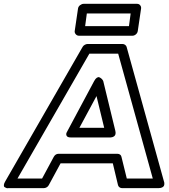

<svg xmlns="http://www.w3.org/2000/svg" viewBox="-88 -954 877 999"><path d="M-61 -9.8 341.8 -710Q345.2 -716.3 352.8 -720.7Q360.4 -725.1 367.2 -725.1H549.8Q557.1 -725.1 563.2 -720.5Q569.3 -715.8 570.8 -710L765.1 -9.8Q765.6 -8.3 766.4 -6.1Q767.1 -3.9 767.1 2.2Q767.1 8.3 764.9 12.9Q762.7 17.6 755.6 21.2Q748.5 24.9 736.8 24.9H546.9Q539.6 24.9 533.4 20.3Q527.3 15.6 525.9 8.8L499 -104H227.1L166 8.8Q162.6 16.1 155 20.5Q147.5 24.9 140.1 24.9H-43Q-43 24.4 -47.1 25.1Q-51.3 25.9 -55.9 23.9Q-60.5 22 -64.5 19.3Q-68.4 16.6 -67.9 8.8Q-67.4 1 -61 -9.8ZM2.9 -24.9H130.9L191.9 -138.2Q200.7 -153.8 216.8 -153.8H522.9Q530.8 -153.8 536.6 -149.7Q542.5 -145.5 543.9 -138.2L571.8 -24.9H707L526.9 -674.8H377ZM263.2 -272.9 401.9 -532.2Q408.7 -544.9 416 -549.6Q423.3 -554.2 429 -551.8Q434.6 -549.3 439.5 -545.2Q444.3 -541 446.8 -536.6L449.2 -532.2L512.2 -272.9Q514.6 -262.2 512.7 -255.4Q510.7 -248.5 505.9 -245.1Q501 -241.7 495.8 -240.2Q490.7 -238.8 486.8 -238.8H482.9H280.8Q263.2 -238.8 258.8 -247.3Q254.4 -255.9 258.8 -264.6ZM300.8 -793 317.9 -909.2Q319.3 -919.9 328.6 -927Q337.9 -934.1 347.2 -934.1H625Q635.7 -934.1 641.6 -926.3Q647.5 -918.5 646 -909.2L628.9 -793Q627.4 -782.2 618.9 -775.1Q610.4 -768.1 601.1 -768.1H323.2Q312.5 -768.1 305.9 -776.1Q299.3 -784.2 300.8 -793ZM325.2 -289.1H454.1L414.1 -454.1ZM355 -817.9H583L591.8 -883.8H363.8Z"/></svg>

Font: Trueno Bold Outline
Style: Italic
Weight: 700
Width: 6
Designer: Julieta Ulanovsky
Foundry: Julieta Ulanovsky
Version: Version 3.001b | FøM Fix